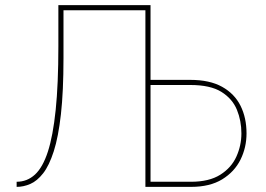

<svg xmlns="http://www.w3.org/2000/svg" viewBox="-20 -730 1038 750"><path d="M45 0V-20Q86 -20 116.5 -48Q147 -76 167 -137.5Q187 -199 197.5 -300.5Q208 -402 208 -549V-710H568V-418H723Q799 -418 847.5 -391Q896 -364 919.5 -317Q943 -270 943 -209Q943 -154 919.5 -106.5Q896 -59 848 -29.5Q800 0 726 0H548V-690H228V-503Q228 -373 218 -284Q208 -195 190 -139Q172 -83 148.5 -53Q125 -23 98.5 -11.5Q72 0 45 0ZM568 -20H726Q797 -20 840.5 -47.5Q884 -75 903.5 -118.5Q923 -162 923 -209Q923 -258 905.5 -301Q888 -344 845 -371Q802 -398 723 -398H568Z"/></svg>

Font: Raleway Thin
Style: Regular
Weight: 100
Designer: Matt McInerney, Pablo Impallari, Rodrigo Fuenzalida
Foundry: Matt McInerney, Pablo Impallari, Rodrigo Fuenzalida
Version: Version 4.026